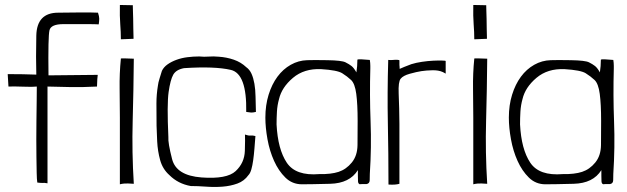

<svg xmlns="http://www.w3.org/2000/svg" viewBox="-20 -739 2523 772"><path d="M171 -391Q202 -390 259 -389Q316 -388 370 -391Q371 -427 373 -438L175 -436Q173 -593 179 -617.5Q185 -642 235 -642Q285 -642 325 -642Q365 -642 377 -641Q379 -655 379 -664Q379 -673 374 -688Q327 -690 214 -688Q128 -688 126 -596Q124 -504 126 -439Q110 -440 71 -440.5Q32 -441 11 -441L14 -391Q34 -392 73 -390.5Q112 -389 128 -391Q128 -376 127.5 -332Q127 -288 126.5 -252.5Q126 -217 126 -179Q126 -141 126.5 -106.5Q127 -72 127.5 -44.5Q128 -17 130 -5Q143 -3 154 -3.5Q165 -4 159.5 -4Q154 -4 171 -2V-136Z M466 -504V-503Q460 -444 461 -381.5Q462 -319 462 -266.5Q462 -214 462 -161Q462 -108 462 2Q469 0 480 -1Q491 -2 518 0Q510 -127 513.5 -253Q517 -379 518 -500V-503Q470 -505 466 -504ZM466 -581Q481 -581 517 -583Q516 -607 516 -625.5Q516 -644 515.5 -662.5Q515 -681 514.5 -696.5Q514 -712 514 -718L462 -719Q461 -673 463.5 -641.5Q466 -610 466 -581Z M965 -198Q966 -181 964.5 -132.5Q963 -84 927.5 -51Q892 -18 790.5 -25.5Q689 -33 672 -99Q655 -165 657 -188Q651 -320 658 -369Q665 -418 676.5 -438.5Q688 -459 720 -465Q843 -473 908 -458Q973 -443 970 -289Q983 -287 989.5 -286.5Q996 -286 1009 -289Q1008 -322 1007.5 -350.5Q1007 -379 1003 -402Q999 -425 991.5 -442Q984 -459 970 -469Q949 -489 920 -499Q891 -509 859 -511Q838 -513 819.5 -511.5Q801 -510 781 -512Q757 -512 733.5 -509Q710 -506 689.5 -498.5Q669 -491 653.5 -480Q638 -469 631 -454Q628 -444 622 -425Q616 -406 615 -395Q609 -359 609 -323Q609 -257 609.5 -233.5Q610 -210 612 -170.5Q614 -131 624 -95Q634 -59 661 -35Q696 0 747 9Q775 9 809 11.5Q843 14 875 11.5Q907 9 934.5 -1Q962 -11 979 -35Q986 -42 990.5 -57.5Q995 -73 998 -94.5Q1001 -116 1003 -141Q1005 -166 1007 -192Q996 -195 987.5 -194Q979 -193 965 -198Z M1417 -499Q1417 -473 1413 -448Q1403 -466 1393.5 -473.5Q1384 -481 1369 -488.5Q1354 -496 1297 -497Q1240 -498 1215 -497Q1180 -496 1149 -478.5Q1118 -461 1095.5 -430.5Q1073 -400 1060 -358Q1047 -316 1047 -266Q1047 -226 1055.5 -179Q1064 -132 1082 -92Q1100 -52 1127.5 -25Q1155 2 1194 2Q1229 2 1307.5 0Q1386 -2 1419 -55Q1419 -45 1419 -32.5Q1419 -20 1419.5 -10Q1420 0 1427 2Q1426 1 1454 1Q1466 -1 1466.5 -14Q1467 -27 1467 -40Q1474 -147 1470 -251.5Q1466 -356 1469 -464V-474Q1469 -480 1468.5 -486Q1468 -492 1467 -498Q1435 -500 1432.5 -500.5Q1430 -501 1423.5 -500.5Q1417 -500 1417 -499ZM1271 -461Q1336 -457 1356 -444.5Q1376 -432 1391.5 -417.5Q1407 -403 1412.5 -361.5Q1418 -320 1418 -253Q1418 -199 1417.5 -156Q1417 -113 1394.5 -85.5Q1372 -58 1341.5 -48Q1311 -38 1264 -39Q1169 -31 1133 -85Q1097 -139 1092 -239Q1092 -264 1093.5 -290Q1095 -316 1102 -341Q1113 -388 1158 -426Q1203 -464 1271 -461Z M1586 -496Q1586 -498 1577.5 -498.5Q1569 -499 1561 -498Q1553 -497 1541 -498Q1537 -366 1539.5 -243Q1542 -120 1542 3Q1569 5 1586 0V-4Q1586 -41 1586 -125Q1586 -209 1586 -240.5Q1586 -272 1585 -303Q1584 -334 1583 -363Q1581 -410 1591 -422.5Q1601 -435 1628 -442.5Q1655 -450 1674.5 -453Q1694 -456 1719 -456.5Q1744 -457 1761 -449L1772 -443Q1772 -463 1772 -494Q1772 -495 1757.5 -495.5Q1743 -496 1722 -495Q1701 -494 1677 -490.5Q1653 -487 1634 -481Q1620 -476 1605.5 -470Q1591 -464 1587 -462Q1587 -469 1586.5 -472Q1586 -475 1586 -477.5Q1586 -480 1586 -484Q1586 -488 1586 -496Z M1887 -504V-503Q1881 -444 1882 -381.5Q1883 -319 1883 -266.5Q1883 -214 1883 -161Q1883 -108 1883 2Q1890 0 1901 -1Q1912 -2 1939 0Q1931 -127 1934.5 -253Q1938 -379 1939 -500V-503Q1891 -505 1887 -504ZM1887 -581Q1902 -581 1938 -583Q1937 -607 1937 -625.5Q1937 -644 1936.5 -662.5Q1936 -681 1935.5 -696.5Q1935 -712 1935 -718L1883 -719Q1882 -673 1884.5 -641.5Q1887 -610 1887 -581Z M2396 -499Q2396 -473 2392 -448Q2382 -466 2372.5 -473.5Q2363 -481 2348 -488.5Q2333 -496 2276 -497Q2219 -498 2194 -497Q2159 -496 2128 -478.5Q2097 -461 2074.5 -430.5Q2052 -400 2039 -358Q2026 -316 2026 -266Q2026 -226 2034.5 -179Q2043 -132 2061 -92Q2079 -52 2106.5 -25Q2134 2 2173 2Q2208 2 2286.5 0Q2365 -2 2398 -55Q2398 -45 2398 -32.5Q2398 -20 2398.5 -10Q2399 0 2406 2Q2405 1 2433 1Q2445 -1 2445.5 -14Q2446 -27 2446 -40Q2453 -147 2449 -251.5Q2445 -356 2448 -464V-474Q2448 -480 2447.5 -486Q2447 -492 2446 -498Q2414 -500 2411.5 -500.5Q2409 -501 2402.5 -500.5Q2396 -500 2396 -499ZM2250 -461Q2315 -457 2335 -444.5Q2355 -432 2370.5 -417.5Q2386 -403 2391.5 -361.5Q2397 -320 2397 -253Q2397 -199 2396.5 -156Q2396 -113 2373.5 -85.5Q2351 -58 2320.5 -48Q2290 -38 2243 -39Q2148 -31 2112 -85Q2076 -139 2071 -239Q2071 -264 2072.5 -290Q2074 -316 2081 -341Q2092 -388 2137 -426Q2182 -464 2250 -461Z"/></svg>

Font: Londrina Solid Thin
Style: Regular
Weight: 250
Designer: Marcelo Magalhaes
Foundry: Marcelo Magalhães
Version: Version 1.002